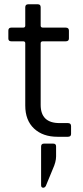

<svg xmlns="http://www.w3.org/2000/svg" viewBox="-20 -639 389 897"><path d="M242 45V92Q242 117 227 150L194 230Q189 238 182 238Q172 238 172 226V46Q172 32 185 32H229Q242 32 242 45ZM88 -446H33Q19 -446 19 -459V-496Q19 -510 33 -510H88Q98 -510 98 -519V-605Q98 -619 112 -619H157Q170 -619 170 -605V-519Q170 -510 181 -510H287Q302 -510 302 -496V-459Q302 -446 287 -446H181Q170 -446 170 -437V-149Q170 -64 258 -64H297Q312 -64 312 -50V-13Q312 0 297 0H249Q180 0 139 -38.5Q98 -77 98 -146V-437Q98 -446 88 -446Z"/></svg>

Font: Rajdhani Medium
Style: Regular
Weight: 500
Designer: Satya Rajpurohit, Jyotish Sonowal
Foundry: Indian Type Foundry
Version: Version 1.201 February 1, 2022